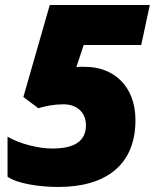

<svg xmlns="http://www.w3.org/2000/svg" viewBox="-20 -734 621 764"><path d="M212 10C398 10 519 -75 519 -256C519 -393 430 -468 320 -468C313 -468 301 -469 284 -467L313 -555H542L576 -714H178L73 -348L133 -303C157 -312 198 -319 232 -319C292 -319 322 -281 322 -236C322 -170 273 -143 188 -143C132 -143 58 -162 10 -190V-31C48 -3 139 10 212 10Z"/></svg>

Font: Noto Sans UI Black
Style: Italic
Weight: 900
Italic angle: -372°
Designer: Monotype Design Team
Foundry: Monotype Imaging Inc.
Version: Version 1.901